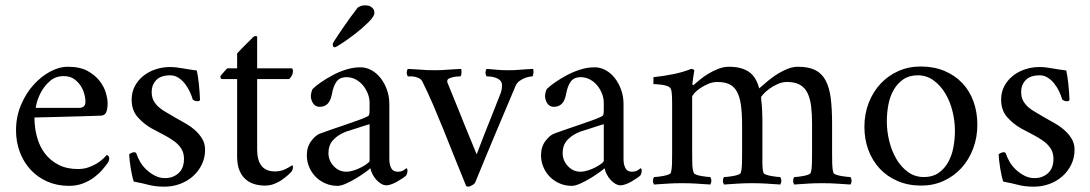

<svg xmlns="http://www.w3.org/2000/svg" viewBox="-20 -688 4081 719"><path d="M219 -403Q188 -403 167 -384.5Q146 -366 134 -343.5Q122 -321 117.5 -302.5Q113 -284 114 -284H277Q286 -284 293 -289Q300 -294 300 -308Q300 -319 296 -335Q292 -351 282.5 -366Q273 -381 257.5 -392Q242 -403 219 -403ZM234 -438Q279 -438 307.5 -422.5Q336 -407 353 -385Q370 -363 376.5 -340Q383 -317 383 -302Q383 -281 378 -268.5Q373 -256 359 -255Q352 -255 331 -254Q310 -253 283.5 -252.5Q257 -252 227.5 -251Q198 -250 172.5 -249.5Q147 -249 129.5 -248.5Q112 -248 109 -248Q109 -210 118.5 -175Q128 -140 148 -113.5Q168 -87 199 -71Q230 -55 272 -55Q293 -55 310.5 -61Q328 -67 342 -75.5Q356 -84 365.5 -93Q375 -102 380 -108Q381 -108 385 -104.5Q389 -101 389 -94Q389 -85 382 -76Q375 -66 362.5 -51.5Q350 -37 332 -23.5Q314 -10 290.5 -1Q267 8 238 8Q194 8 157.5 -8Q121 -24 95 -52Q69 -80 54.5 -118Q40 -156 40 -200Q40 -250 58 -293.5Q76 -337 104.5 -369Q133 -401 167 -419.5Q201 -438 234 -438Z M616 -437Q630 -437 641.5 -435.5Q653 -434 664.5 -432Q676 -430 688.5 -428Q701 -426 717 -424Q722 -401 725 -371Q728 -341 729 -315Q729 -309 719 -309Q710 -309 702 -315Q698 -329 690.5 -345Q683 -361 672.5 -374.5Q662 -388 648 -397Q634 -406 618 -406Q582 -406 565 -388Q548 -370 548 -344Q548 -324 555.5 -310.5Q563 -297 575 -286.5Q587 -276 602.5 -267.5Q618 -259 634 -249Q651 -239 671 -228Q691 -217 708 -202.5Q725 -188 736.5 -169.5Q748 -151 748 -127Q748 -97 735.5 -71.5Q723 -46 702 -27.5Q681 -9 653.5 1Q626 11 596 11Q562 11 537.5 4.5Q513 -2 481 -8Q478 -16 475 -29.5Q472 -43 469.5 -58Q467 -73 465.5 -87.5Q464 -102 464 -111Q467 -113 472.5 -115.5Q478 -118 482 -118Q487 -118 490 -115Q495 -99 504.5 -82.5Q514 -66 528.5 -52.5Q543 -39 560.5 -30Q578 -21 598 -21Q628 -21 648.5 -39.5Q669 -58 669 -93Q669 -116 658.5 -132Q648 -148 630.5 -160.5Q613 -173 591.5 -184Q570 -195 548 -207Q518 -224 495.5 -249.5Q473 -275 473 -315Q473 -343 485 -365.5Q497 -388 517 -404Q537 -420 563 -428.5Q589 -437 616 -437Z M1072 -432Q1077 -432 1077 -421Q1077 -406 1063 -392H943V-128Q943 -46 1010 -46Q1032 -46 1050.5 -55.5Q1069 -65 1074 -69Q1077 -68 1077 -63Q1077 -58 1075.5 -53Q1074 -48 1073 -47Q1068 -41 1058 -32Q1048 -23 1035 -14Q1022 -5 1006 1Q990 7 972 7Q953 7 934.5 2Q916 -3 901 -15.5Q886 -28 877 -49Q868 -70 868 -102V-392H810Q808 -392 806.5 -395.5Q805 -399 805 -401Q805 -403 809 -407.5Q813 -412 817.5 -417.5Q822 -423 826.5 -427.5Q831 -432 831 -432H868V-488Q875 -496 885 -506Q895 -516 904.5 -525.5Q914 -535 920.5 -541.5Q927 -548 928 -549Q932 -553 937.5 -553Q943 -553 943 -550V-432Z M1277 -45Q1290 -45 1305.5 -50Q1321 -55 1334 -62Q1347 -69 1355.5 -75.5Q1364 -82 1364 -86V-223Q1354 -220 1341 -216Q1328 -212 1315 -207.5Q1302 -203 1290 -199.5Q1278 -196 1271 -193Q1244 -182 1227 -163Q1210 -144 1210 -115Q1210 -87 1229.5 -66Q1249 -45 1277 -45ZM1244 8Q1220 8 1199 -1Q1178 -10 1162.5 -25.5Q1147 -41 1138 -62Q1129 -83 1129 -107Q1129 -138 1145.5 -160Q1162 -182 1179 -188Q1200 -196 1225.5 -204.5Q1251 -213 1275.5 -221.5Q1300 -230 1321 -237.5Q1342 -245 1352 -250Q1360 -253 1362 -257.5Q1364 -262 1364 -276V-303Q1364 -320 1357.5 -337Q1351 -354 1339.5 -368Q1328 -382 1312 -390.5Q1296 -399 1278 -399Q1252 -399 1240 -382Q1228 -365 1223 -336Q1218 -310 1206.5 -299Q1195 -288 1177 -288Q1161 -288 1152.5 -301Q1144 -314 1144 -330Q1144 -333 1146 -342Q1148 -351 1151 -355Q1162 -366 1181.5 -379.5Q1201 -393 1225 -406Q1249 -419 1276 -427.5Q1303 -436 1330 -436Q1351 -436 1370.5 -425.5Q1390 -415 1405 -396Q1420 -377 1429 -352Q1438 -327 1438 -298V-92Q1438 -72 1445 -58.5Q1452 -45 1469 -45Q1483 -45 1491.5 -50.5Q1500 -56 1502 -58Q1504 -58 1505 -55Q1506 -52 1506 -50Q1506 -39 1501 -31Q1497 -27 1487.5 -20.5Q1478 -14 1467.5 -8Q1457 -2 1446 2Q1435 6 1427 6Q1417 6 1407 0Q1397 -6 1389 -15Q1381 -24 1375 -35.5Q1369 -47 1367 -58Q1363 -54 1348 -43Q1333 -32 1314 -20.5Q1295 -9 1276 -0.5Q1257 8 1244 8ZM1347 -668Q1360 -668 1367 -664Q1374 -660 1377.5 -655Q1381 -650 1381.5 -645.5Q1382 -641 1382 -639Q1382 -627 1360.5 -605.5Q1339 -584 1312 -563Q1285 -542 1261.5 -526.5Q1238 -511 1234 -511Q1229 -511 1227.5 -515Q1226 -519 1226 -524Q1226 -526 1236.5 -542Q1247 -558 1261.5 -579.5Q1276 -601 1292 -623Q1308 -645 1320 -660Q1321 -661 1328.5 -664.5Q1336 -668 1347 -668Z M1607 -425Q1621 -425 1633 -425.5Q1645 -426 1656.5 -427Q1668 -428 1680 -428.5Q1692 -429 1707 -430Q1709 -425 1708 -413.5Q1707 -402 1703 -402Q1700 -402 1692 -401.5Q1684 -401 1676 -399Q1668 -397 1661.5 -394Q1655 -391 1655 -385V-380Q1659 -371 1665.5 -354.5Q1672 -338 1680.5 -317.5Q1689 -297 1698.5 -273.5Q1708 -250 1717 -227Q1739 -173 1765 -110Q1780 -149 1795 -188Q1809 -222 1824.5 -262Q1840 -302 1854 -337Q1858 -347 1859 -355.5Q1860 -364 1860 -369Q1860 -385 1844 -393.5Q1828 -402 1802 -402Q1794 -416 1802 -430Q1814 -429 1822 -428.5Q1830 -428 1838.5 -427Q1847 -426 1857.5 -425.5Q1868 -425 1883 -425Q1897 -425 1908 -425.5Q1919 -426 1929 -427Q1939 -428 1950 -428.5Q1961 -429 1976 -430Q1979 -425 1977.5 -413.5Q1976 -402 1973 -402Q1970 -402 1961.5 -400.5Q1953 -399 1943.5 -395Q1934 -391 1925 -384.5Q1916 -378 1911 -367Q1889 -314 1870.5 -271Q1852 -228 1835 -187Q1818 -146 1800 -103Q1782 -60 1760 -6Q1758 0 1748.5 5.5Q1739 11 1734 11Q1727 11 1725 7Q1701 -51 1680.5 -103Q1660 -155 1640.5 -203Q1621 -251 1602 -295.5Q1583 -340 1562 -382Q1558 -390 1551 -394Q1544 -398 1535.5 -400Q1527 -402 1519.5 -402Q1512 -402 1507 -402Q1499 -416 1507 -430Q1522 -429 1534 -428.5Q1546 -428 1557 -427Q1568 -426 1580 -425.5Q1592 -425 1607 -425Z M2154 -45Q2167 -45 2182.5 -50Q2198 -55 2211 -62Q2224 -69 2232.5 -75.5Q2241 -82 2241 -86V-223Q2231 -220 2218 -216Q2205 -212 2192 -207.5Q2179 -203 2167 -199.5Q2155 -196 2148 -193Q2121 -182 2104 -163Q2087 -144 2087 -115Q2087 -87 2106.5 -66Q2126 -45 2154 -45ZM2121 8Q2097 8 2076 -1Q2055 -10 2039.5 -25.5Q2024 -41 2015 -62Q2006 -83 2006 -107Q2006 -138 2022.5 -160Q2039 -182 2056 -188Q2077 -196 2102.5 -204.5Q2128 -213 2152.5 -221.5Q2177 -230 2198 -237.5Q2219 -245 2229 -250Q2237 -253 2239 -257.5Q2241 -262 2241 -276V-303Q2241 -320 2234.5 -337Q2228 -354 2216.5 -368Q2205 -382 2189 -390.5Q2173 -399 2155 -399Q2129 -399 2117 -382Q2105 -365 2100 -336Q2095 -310 2083.5 -299Q2072 -288 2054 -288Q2038 -288 2029.5 -301Q2021 -314 2021 -330Q2021 -333 2023 -342Q2025 -351 2028 -355Q2039 -366 2058.5 -379.5Q2078 -393 2102 -406Q2126 -419 2153 -427.5Q2180 -436 2207 -436Q2228 -436 2247.5 -425.5Q2267 -415 2282 -396Q2297 -377 2306 -352Q2315 -327 2315 -298V-92Q2315 -72 2322 -58.5Q2329 -45 2346 -45Q2360 -45 2368.5 -50.5Q2377 -56 2379 -58Q2381 -58 2382 -55Q2383 -52 2383 -50Q2383 -39 2378 -31Q2374 -27 2364.5 -20.5Q2355 -14 2344.5 -8Q2334 -2 2323 2Q2312 6 2304 6Q2294 6 2284 0Q2274 -6 2266 -15Q2258 -24 2252 -35.5Q2246 -47 2244 -58Q2240 -54 2225 -43Q2210 -32 2191 -20.5Q2172 -9 2153 -0.5Q2134 8 2121 8Z M2710 -438Q2755 -438 2783 -420Q2811 -402 2823 -357Q2840 -372 2857.5 -386.5Q2875 -401 2894 -412.5Q2913 -424 2931.5 -431Q2950 -438 2968 -438Q3008 -438 3033 -425.5Q3058 -413 3072 -386.5Q3086 -360 3091 -320Q3096 -280 3096 -226V-115Q3096 -92 3096.5 -73Q3097 -54 3101 -41Q3102 -37 3110.5 -34Q3119 -31 3129.5 -29Q3140 -27 3150.5 -26Q3161 -25 3165 -25Q3173 -11 3165 3Q3134 1 3110.5 -0.5Q3087 -2 3058 -2Q3029 -2 3006.5 -0.5Q2984 1 2954 3Q2946 -11 2954 -25Q2959 -25 2968.5 -26Q2978 -27 2988.5 -29Q2999 -31 3007 -34Q3015 -37 3016 -41Q3020 -54 3020.5 -73.5Q3021 -93 3021 -116V-224Q3021 -261 3017.5 -290Q3014 -319 3004 -339.5Q2994 -360 2975.5 -370.5Q2957 -381 2927 -381Q2909 -381 2891.5 -373Q2874 -365 2860.5 -355Q2847 -345 2838.5 -335.5Q2830 -326 2830 -323Q2830 -322 2830.5 -317.5Q2831 -313 2831 -311Q2833 -296 2834 -274.5Q2835 -253 2835 -239V-116Q2835 -93 2835 -73.5Q2835 -54 2839 -41Q2840 -37 2848.5 -34Q2857 -31 2867.5 -29Q2878 -27 2888 -26Q2898 -25 2902 -25Q2910 -11 2902 3Q2872 1 2848.5 -0.5Q2825 -2 2796 -2Q2767 -2 2744.5 -0.5Q2722 1 2691 3Q2683 -11 2691 -25Q2696 -25 2706 -26Q2716 -27 2726.5 -29Q2737 -31 2745 -34Q2753 -37 2754 -41Q2758 -54 2758.5 -73.5Q2759 -93 2759 -116V-218Q2759 -264 2754.5 -295.5Q2750 -327 2739 -346Q2728 -365 2710.5 -373Q2693 -381 2666 -381Q2649 -381 2632.5 -374Q2616 -367 2602.5 -358Q2589 -349 2580.5 -339.5Q2572 -330 2572 -325V-116Q2572 -93 2572.5 -73.5Q2573 -54 2578 -41Q2579 -37 2587 -34Q2595 -31 2605.5 -29Q2616 -27 2626 -26Q2636 -25 2640 -25Q2648 -11 2640 3Q2609 1 2586 -0.5Q2563 -2 2534 -2Q2505 -2 2482 -0.5Q2459 1 2429 3Q2421 -11 2429 -25Q2434 -25 2443.5 -26Q2453 -27 2463.5 -29Q2474 -31 2482.5 -34Q2491 -37 2492 -41Q2496 -54 2496.5 -73.5Q2497 -93 2497 -116V-299Q2497 -309 2496.5 -327.5Q2496 -346 2492 -355Q2489 -362 2479.5 -365.5Q2470 -369 2459.5 -370.5Q2449 -372 2439.5 -372.5Q2430 -373 2427 -373V-399Q2465 -403 2502 -410.5Q2539 -418 2568 -430Q2573 -430 2576.5 -428Q2580 -426 2580 -424Q2580 -421 2578.5 -414Q2577 -407 2576 -399Q2575 -391 2574 -383.5Q2573 -376 2573 -373Q2573 -369 2576 -369Q2577 -369 2579 -371Q2588 -379 2602 -390.5Q2616 -402 2633.5 -412.5Q2651 -423 2670.5 -430.5Q2690 -438 2710 -438Z M3417 -406Q3385 -406 3363 -391Q3341 -376 3327 -352Q3313 -328 3307 -297Q3301 -266 3301 -233Q3301 -197 3310 -160Q3319 -123 3336.5 -93Q3354 -63 3380 -44Q3406 -25 3440 -25Q3472 -25 3494 -40Q3516 -55 3530 -79.5Q3544 -104 3550 -135Q3556 -166 3556 -198Q3556 -234 3547 -271Q3538 -308 3520 -338Q3502 -368 3476 -387Q3450 -406 3417 -406ZM3428 -439Q3477 -439 3516.5 -422.5Q3556 -406 3583.5 -377Q3611 -348 3625.5 -308Q3640 -268 3640 -221Q3640 -173 3624 -131Q3608 -89 3580 -58.5Q3552 -28 3513.5 -10.5Q3475 7 3430 7Q3381 7 3341.5 -10Q3302 -27 3274.5 -56.5Q3247 -86 3232 -126Q3217 -166 3217 -213Q3217 -261 3233 -302.5Q3249 -344 3277.5 -374.5Q3306 -405 3344.5 -422Q3383 -439 3428 -439Z M3872 -437Q3886 -437 3897.5 -435.5Q3909 -434 3920.5 -432Q3932 -430 3944.5 -428Q3957 -426 3973 -424Q3978 -401 3981 -371Q3984 -341 3985 -315Q3985 -309 3975 -309Q3966 -309 3958 -315Q3954 -329 3946.5 -345Q3939 -361 3928.5 -374.5Q3918 -388 3904 -397Q3890 -406 3874 -406Q3838 -406 3821 -388Q3804 -370 3804 -344Q3804 -324 3811.5 -310.5Q3819 -297 3831 -286.5Q3843 -276 3858.5 -267.5Q3874 -259 3890 -249Q3907 -239 3927 -228Q3947 -217 3964 -202.5Q3981 -188 3992.5 -169.5Q4004 -151 4004 -127Q4004 -97 3991.5 -71.5Q3979 -46 3958 -27.5Q3937 -9 3909.5 1Q3882 11 3852 11Q3818 11 3793.5 4.5Q3769 -2 3737 -8Q3734 -16 3731 -29.5Q3728 -43 3725.5 -58Q3723 -73 3721.5 -87.5Q3720 -102 3720 -111Q3723 -113 3728.5 -115.5Q3734 -118 3738 -118Q3743 -118 3746 -115Q3751 -99 3760.5 -82.5Q3770 -66 3784.5 -52.5Q3799 -39 3816.5 -30Q3834 -21 3854 -21Q3884 -21 3904.5 -39.5Q3925 -58 3925 -93Q3925 -116 3914.5 -132Q3904 -148 3886.5 -160.5Q3869 -173 3847.5 -184Q3826 -195 3804 -207Q3774 -224 3751.5 -249.5Q3729 -275 3729 -315Q3729 -343 3741 -365.5Q3753 -388 3773 -404Q3793 -420 3819 -428.5Q3845 -437 3872 -437Z"/></svg>

Font: Vermiglione
Style: Regular
Weight: 400
Version: Version 1.000